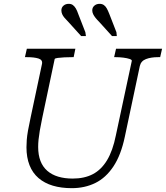

<svg xmlns="http://www.w3.org/2000/svg" viewBox="-20 -964 865 1001"><path d="M200 -348Q192 -310 187.5 -283Q183 -256 181 -236.5Q179 -217 179 -198Q179 -156 191 -125Q203 -94 226.5 -73.5Q250 -53 283.5 -43Q317 -33 359 -33Q420 -33 464 -56Q508 -79 538 -128.5Q568 -178 584 -258L667 -646Q669 -652 656 -656.5Q643 -661 623 -663.5Q603 -666 584 -666H575L585 -710H825L815 -666H804Q767 -666 741 -656Q715 -646 709 -620L631 -252Q611 -156 571.5 -96.5Q532 -37 477 -10Q422 17 354 17Q299 17 255.5 4Q212 -9 181 -35.5Q150 -62 134 -102.5Q118 -143 118 -196Q118 -214 119.5 -234.5Q121 -255 126 -283.5Q131 -312 140 -353L199 -631Q203 -652 180.5 -659Q158 -666 121 -666H110L120 -710H373L364 -666H355Q336 -666 315.5 -665Q295 -664 280.5 -662Q266 -660 265 -656ZM388 -891 425 -796 428 -776H403L337 -849Q325 -861 316.5 -871Q308 -881 304 -890.5Q300 -900 300 -910Q300 -925 311 -934.5Q322 -944 338 -944Q351 -944 359.5 -938Q368 -932 375 -920.5Q382 -909 388 -891ZM550 -891 587 -796 589 -776H564L498 -849Q486 -861 478 -871Q470 -881 465.5 -890.5Q461 -900 461 -910Q461 -925 472 -934.5Q483 -944 499 -944Q512 -944 521 -938Q530 -932 536.5 -920.5Q543 -909 550 -891Z"/></svg>

Font: Roboto Serif ExtraLight
Style: Italic
Weight: 250
Italic angle: -10°
Designer: Greg Gazdowicz
Foundry: Commercial Type
Version: Version 1.008